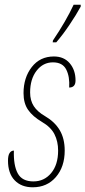

<svg xmlns="http://www.w3.org/2000/svg" viewBox="-20 -786 363 816"><path d="M14 -103Q14 -126 21 -136Q28 -146 39 -146Q37 -83 55.5 -49Q74 -15 122 -15Q168 -15 197.5 -50.5Q227 -86 227 -146Q227 -185 211.5 -215.5Q196 -246 158 -268Q119 -291 99.5 -319Q80 -347 80 -390Q80 -456 115 -501Q150 -546 209 -546Q252 -546 276.5 -517Q301 -488 301 -444Q301 -414 274 -414Q277 -460 261.5 -490.5Q246 -521 205 -521Q163 -521 135.5 -485.5Q108 -450 108 -393Q108 -359 123.5 -335Q139 -311 172 -292Q213 -268 234 -232.5Q255 -197 255 -146Q255 -77 217.5 -33.5Q180 10 119 10Q71 10 42.5 -19.5Q14 -49 14 -103ZM205 -614Q261 -697 293 -766H323V-758Q304 -723 275 -680Q246 -637 219 -606H204Z"/></svg>

Font: Noto Serif CondThin
Style: Italic
Weight: 250
Width: 3
Italic angle: -12°
Designer: Monotype Design Team
Foundry: Monotype Imaging Inc.
Version: Version 1.001